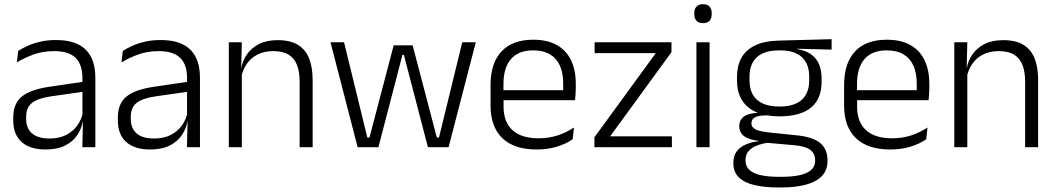

<svg xmlns="http://www.w3.org/2000/svg" viewBox="-20 -684 4908 892"><path d="M423 0H362.5L365.5 -121.5L363 -131V-288.5V-321Q363 -384 331.2 -415.2Q299.5 -446.5 231.5 -446.5Q178.5 -446.5 135 -430.5Q91.5 -414.5 58.5 -394L64.5 -447.5Q82.5 -459 108 -470.8Q133.5 -482.5 166.8 -490.2Q200 -498 240 -498Q289 -498 323.8 -486Q358.5 -474 380.5 -451Q402.5 -428 412.8 -395.5Q423 -363 423 -322.5ZM191.5 10.5Q119 10.5 80.2 -24.5Q41.5 -59.5 41.5 -125V-138Q41.5 -202.5 81.2 -235.2Q121 -268 210 -281L373 -305L376 -259L217.5 -236.5Q155.5 -227.5 128.5 -205.8Q101.5 -184 101.5 -141.5V-132.5Q101.5 -87.5 129 -64Q156.5 -40.5 209.5 -40.5Q255 -40.5 287.2 -57Q319.5 -73.5 339.2 -101.2Q359 -129 365.5 -163.5L377.5 -120.5H365Q359 -86 338.8 -56Q318.5 -26 282.2 -7.8Q246 10.5 191.5 10.5Z M909 0H848.5L851.5 -121.5L849 -131V-288.5V-321Q849 -384 817.2 -415.2Q785.5 -446.5 717.5 -446.5Q664.5 -446.5 621 -430.5Q577.5 -414.5 544.5 -394L550.5 -447.5Q568.5 -459 594 -470.8Q619.5 -482.5 652.8 -490.2Q686 -498 726 -498Q775 -498 809.8 -486Q844.5 -474 866.5 -451Q888.5 -428 898.8 -395.5Q909 -363 909 -322.5ZM677.5 10.5Q605 10.5 566.2 -24.5Q527.5 -59.5 527.5 -125V-138Q527.5 -202.5 567.2 -235.2Q607 -268 696 -281L859 -305L862 -259L703.5 -236.5Q641.5 -227.5 614.5 -205.8Q587.5 -184 587.5 -141.5V-132.5Q587.5 -87.5 615 -64Q642.5 -40.5 695.5 -40.5Q741 -40.5 773.2 -57Q805.5 -73.5 825.2 -101.2Q845 -129 851.5 -163.5L863.5 -120.5H851Q845 -86 824.8 -56Q804.5 -26 768.2 -7.8Q732 10.5 677.5 10.5Z M1432.5 0H1372V-306Q1372 -349.5 1360.2 -381Q1348.5 -412.5 1321.5 -429.5Q1294.5 -446.5 1249 -446.5Q1207 -446.5 1176 -430.5Q1145 -414.5 1126 -386.5Q1107 -358.5 1100 -322.5L1087.5 -367.5H1101Q1107.5 -403.5 1128.2 -432.8Q1149 -462 1184.2 -479.8Q1219.5 -497.5 1270 -497.5Q1329 -497.5 1364.5 -475.5Q1400 -453.5 1416.2 -412.2Q1432.5 -371 1432.5 -312ZM1103.5 0H1043V-487.5H1103.5L1100.5 -367L1103.5 -364Z M1738 0H1641.5L1515.5 -487.5H1578.5L1686.5 -45H1696.5L1809 -473.5H1897L2009.5 -45H2019.5L2127.5 -487.5H2190.5L2064 0H1968L1875 -357.5L1856.5 -429H1849.5L1831 -357Z M2473.5 10.5Q2368 10.5 2313.5 -42.5Q2259 -95.5 2259 -193.5V-288.5Q2259 -390.5 2309.8 -445Q2360.5 -499.5 2457.5 -499.5Q2522.5 -499.5 2566.5 -475Q2610.5 -450.5 2632.8 -404.5Q2655 -358.5 2655 -294V-276.5Q2655 -262 2654 -247.5Q2653 -233 2651.5 -218.5H2595.5Q2596.5 -240.5 2596.5 -260.2Q2596.5 -280 2596.5 -296.5Q2596.5 -345.5 2580.8 -379.8Q2565 -414 2534.2 -432Q2503.5 -450 2457.5 -450Q2389 -450 2354 -409.8Q2319 -369.5 2319 -293.5V-246L2319.5 -238V-187.5Q2319.5 -154 2329.2 -127Q2339 -100 2359.2 -80.8Q2379.5 -61.5 2410.2 -51.5Q2441 -41.5 2482 -41.5Q2529.5 -41.5 2570.2 -54.8Q2611 -68 2646.5 -91.5L2640.5 -37Q2609.5 -15.5 2567 -2.5Q2524.5 10.5 2473.5 10.5ZM2638 -218.5H2290.5V-265H2638Z M2814.5 -50.5H3101.5V0H2741.5V-46L3026.5 -437H2742.5V-487.5H3099.5V-441.5Z M3276.5 0H3215.5V-487.5H3276.5ZM3246 -576.5Q3226 -576.5 3215.8 -587.5Q3205.5 -598.5 3205.5 -619V-622.5Q3205.5 -642.5 3215.8 -653.5Q3226 -664.5 3246 -664.5Q3266.5 -664.5 3276.5 -653.5Q3286.5 -642.5 3286.5 -622.5V-619Q3286.5 -598.5 3276.5 -587.5Q3266.5 -576.5 3246 -576.5Z M3602.5 -143.5Q3506.5 -143.5 3455.2 -186.2Q3404 -229 3404 -310V-327Q3404 -377 3423.8 -414Q3443.5 -451 3487 -472.5Q3530.5 -494 3601 -495.5L3843.5 -502V-453.5L3683.5 -457.5V-456Q3724 -449.5 3749 -431Q3774 -412.5 3785.5 -384.5Q3797 -356.5 3797 -320.5V-303.5Q3797 -225 3747.8 -184.2Q3698.5 -143.5 3602.5 -143.5ZM3599.5 137.5H3610Q3658 137.5 3693 130.2Q3728 123 3747.5 106.5Q3767 90 3767 62.5V61Q3767 29.5 3744.5 12.2Q3722 -5 3668 -9.5L3533 -21.5L3554 -22Q3521.5 -17.5 3496.8 -8Q3472 1.5 3457.8 18Q3443.5 34.5 3443.5 59.5V60.5Q3443.5 89.5 3463 106.5Q3482.5 123.5 3517.5 130.5Q3552.5 137.5 3599.5 137.5ZM3609 187H3596Q3532.5 187 3485.5 176Q3438.5 165 3412.8 140.2Q3387 115.5 3387 73.5V71.5Q3387 40 3402.8 19.2Q3418.5 -1.5 3445.5 -13Q3472.5 -24.5 3504.5 -28L3504 -29.5Q3457.5 -35.5 3436 -52.2Q3414.5 -69 3414.5 -97V-97.5Q3414.5 -116 3423.2 -129.5Q3432 -143 3450.5 -150.5Q3469 -158 3498.5 -159.5V-168.5L3579 -147L3541 -148Q3501.5 -147.5 3486.2 -138.2Q3471 -129 3471 -111.5V-111Q3471 -92 3491.5 -82.2Q3512 -72.5 3562.5 -67.5L3680 -55.5Q3756 -48 3790.2 -19.8Q3824.5 8.5 3824.5 61V63Q3824.5 107 3798 134.2Q3771.5 161.5 3723 174.2Q3674.5 187 3609 187ZM3602 -189Q3647.5 -189 3678 -202.8Q3708.5 -216.5 3724 -244Q3739.5 -271.5 3739.5 -311V-328.5Q3739.5 -367.5 3724.2 -394.8Q3709 -422 3679.2 -436Q3649.5 -450 3604.5 -450H3601Q3551.5 -450 3520.8 -434.8Q3490 -419.5 3476 -392Q3462 -364.5 3462 -328V-311.5Q3462 -271.5 3477.5 -244.2Q3493 -217 3524 -203Q3555 -189 3602 -189Z M4116 10.5Q4010.5 10.5 3956 -42.5Q3901.5 -95.5 3901.5 -193.5V-288.5Q3901.5 -390.5 3952.2 -445Q4003 -499.5 4100 -499.5Q4165 -499.5 4209 -475Q4253 -450.5 4275.2 -404.5Q4297.5 -358.5 4297.5 -294V-276.5Q4297.5 -262 4296.5 -247.5Q4295.5 -233 4294 -218.5H4238Q4239 -240.5 4239 -260.2Q4239 -280 4239 -296.5Q4239 -345.5 4223.2 -379.8Q4207.5 -414 4176.8 -432Q4146 -450 4100 -450Q4031.5 -450 3996.5 -409.8Q3961.5 -369.5 3961.5 -293.5V-246L3962 -238V-187.5Q3962 -154 3971.8 -127Q3981.5 -100 4001.8 -80.8Q4022 -61.5 4052.8 -51.5Q4083.5 -41.5 4124.5 -41.5Q4172 -41.5 4212.8 -54.8Q4253.5 -68 4289 -91.5L4283 -37Q4252 -15.5 4209.5 -2.5Q4167 10.5 4116 10.5ZM4280.5 -218.5H3933V-265H4280.5Z M4803 0H4742.5V-306Q4742.5 -349.5 4730.8 -381Q4719 -412.5 4692 -429.5Q4665 -446.5 4619.5 -446.5Q4577.5 -446.5 4546.5 -430.5Q4515.5 -414.5 4496.5 -386.5Q4477.5 -358.5 4470.5 -322.5L4458 -367.5H4471.5Q4478 -403.5 4498.8 -432.8Q4519.5 -462 4554.8 -479.8Q4590 -497.5 4640.5 -497.5Q4699.5 -497.5 4735 -475.5Q4770.5 -453.5 4786.8 -412.2Q4803 -371 4803 -312ZM4474 0H4413.5V-487.5H4474L4471 -367L4474 -364Z"/></svg>

Font: Anek Kannada Light
Style: Regular
Weight: 300
Designer: Vaishnavi Murthy, Maithili Shingre (Kannada) & Yesha Goshar (Latin)
Foundry: Ek Type
Version: Version 1.003